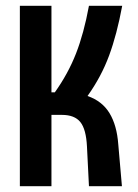

<svg xmlns="http://www.w3.org/2000/svg" viewBox="-20 -645 478 665"><path d="M389.6 -145.5 402.3 0H288.1L281.2 -137.7Q278.3 -197.3 258.3 -222.2Q238.3 -247.1 194.3 -247.1H158.2V0H48.8V-625H158.2V-325.2H169.9Q215.8 -389.6 243.2 -459.5Q270.5 -529.3 288.1 -625H403.3Q384.8 -525.4 357.9 -452.6Q331.1 -379.9 283.2 -312.5Q334 -294.9 359.4 -252.9Q384.8 -210.9 389.6 -145.5Z"/></svg>

Font: Sudo
Style: Bold
Weight: 700
Monospace: yes
Designer: Jens Kutilek
Foundry: Jens Kutilek
Version: Version 0.040